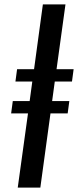

<svg xmlns="http://www.w3.org/2000/svg" viewBox="-20 -851 354 871"><path d="M60.5 0 107 -336.5H30.5L38 -392.5H114.5L126.5 -481H50L57.5 -537H134.5L174.5 -831H277L236.5 -537H314L306.5 -481H228.5L216.5 -392.5H294.5L287 -336.5H209L163 0Z"/></svg>

Font: Merriweather 24pt SemiCondensed
Style: Italic
Weight: 400
Width: 4
Italic angle: -7.8°
Designer: Eben Sorkin
Foundry: Eben Sorkin
Version: Version 2.101